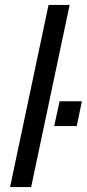

<svg xmlns="http://www.w3.org/2000/svg" viewBox="-20 -763 354 783"><path d="M21 0 178 -743H264L107 0ZM201 -249 223 -350H314L293 -249Z"/></svg>

Font: Saira Semi Condensed
Style: Italic
Weight: 400
Width: 4
Italic angle: -12°
Designer: Hector Gatti with collaboration of the Omnibus-Type team
Foundry: Omnibus-Type
Version: Version 1.001; ttfautohint (v1.8)